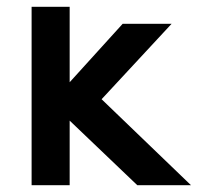

<svg xmlns="http://www.w3.org/2000/svg" viewBox="-20 -545 582 565"><path d="M73 -525V0H185V-190L384 0H542L279 -253L485 -475H341L185 -303V-525Z"/></svg>

Font: Mint Spirit
Style: Bold
Weight: 700
Designer: HARENDAL Hirwen
Foundry: Arkandis Digital Foundry.
Version: Version 1.004;FFEdit